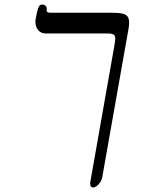

<svg xmlns="http://www.w3.org/2000/svg" viewBox="-20 -623 640 843"><path d="M376 183.5Q376 178.5 376.5 176L481 -416Q486 -443.5 486 -454Q486 -466.5 478.8 -471.2Q471.5 -476 452 -476H181Q160.5 -476 148 -490.2Q135.5 -504.5 135.5 -527.5Q135.5 -534.5 137 -542Q142.5 -573 147.8 -588Q153 -603 164.5 -603Q175.5 -603 181 -596.5Q186.5 -590 185 -580Q182 -567 203 -567H474Q501.5 -567 517 -563.5Q532.5 -560 539.8 -550.8Q547 -541.5 547 -523.5Q547 -511.5 544 -495L429.5 152Q427.5 165.5 420.5 176.5Q413.5 187.5 404.8 193.8Q396 200 388.5 200Q376 200 376 183.5Z"/></svg>

Font: JuliaMono Italic
Style: Regular
Weight: 400
Italic angle: -9°
Monospace: yes
Designer: cormullion
Foundry: corm
Version: Version 0.049; ttfautohint (v1.8.4)